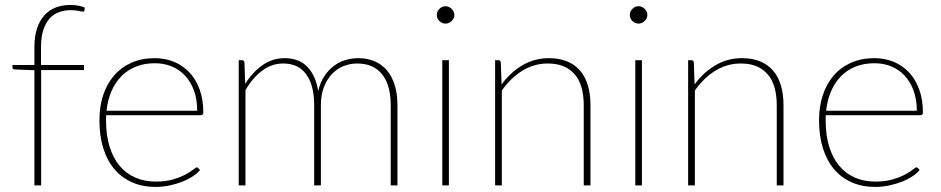

<svg xmlns="http://www.w3.org/2000/svg" viewBox="-20 -730 3706 756"><path d="M115.5 0V-453.5L38.5 -456.5Q29 -457.5 29 -464V-474H115.5V-544.5Q115.5 -586.5 125.8 -617.8Q136 -649 154.8 -669.8Q173.5 -690.5 199.5 -700.5Q225.5 -710.5 256.5 -710.5Q271.5 -710.5 287 -708Q302.5 -705.5 314 -700L312.5 -688.5Q312 -684.5 309 -684.2Q306 -684 299.5 -685.2Q293 -686.5 283.2 -688.2Q273.5 -690 259.5 -690Q234 -690 212.5 -682.2Q191 -674.5 175.2 -657Q159.5 -639.5 150.5 -611.8Q141.5 -584 141.5 -544V-474H310.5V-454H142V0Z M589.5 -501Q629.5 -501 664.2 -487Q699 -473 725 -445.8Q751 -418.5 765.8 -378.5Q780.5 -338.5 780.5 -287Q780.5 -276.5 771.5 -276.5H398Q397.5 -271.5 397.5 -266.5Q397.5 -261.5 397.5 -256.5Q397.5 -197.5 411.5 -152.5Q425.5 -107.5 451 -77Q476.5 -46.5 512.8 -30.8Q549 -15 593.5 -15Q633 -15 662 -23.8Q691 -32.5 710.5 -43Q730 -53.5 740.8 -62.2Q751.5 -71 754.5 -71Q758.5 -71 761 -68L767.5 -60.5Q757.5 -48 739.5 -36Q721.5 -24 698.2 -14.8Q675 -5.5 647.8 0.2Q620.5 6 592 6Q541.5 6 500.8 -11.8Q460 -29.5 431.2 -63Q402.5 -96.5 387 -145.2Q371.5 -194 371.5 -256.5Q371.5 -310.5 386.2 -355.2Q401 -400 429 -432.5Q457 -465 497.5 -483Q538 -501 589.5 -501ZM590 -481Q548 -481 514.8 -467.5Q481.5 -454 457.5 -429.5Q433.5 -405 418.8 -370.5Q404 -336 399.5 -294H756.5Q756.5 -338.5 743.8 -373.2Q731 -408 708.8 -432Q686.5 -456 656 -468.5Q625.5 -481 590 -481Z M920 0V-493H932.5Q942 -493 942.5 -483L945.5 -400Q974.5 -446 1013.8 -473.5Q1053 -501 1100.5 -501Q1157 -501 1190 -467Q1223 -433 1233 -371.5Q1240.5 -404.5 1256.2 -428.8Q1272 -453 1293 -469.2Q1314 -485.5 1339 -493.2Q1364 -501 1390.5 -501Q1426 -501 1454.8 -488.8Q1483.5 -476.5 1503.5 -453Q1523.5 -429.5 1534.2 -395Q1545 -360.5 1545 -315.5V0H1518.5V-315.5Q1518.5 -395.5 1484.2 -437.8Q1450 -480 1386.5 -480Q1358.5 -480 1332.8 -469.8Q1307 -459.5 1287.2 -438.8Q1267.5 -418 1255.5 -387.2Q1243.5 -356.5 1243.5 -315.5V0H1217V-315.5Q1217 -394 1186 -437Q1155 -480 1095 -480Q1050 -480 1012.5 -452Q975 -424 946.5 -375V0Z M1747.5 -493V0H1721.5V-493ZM1769 -671Q1769 -664 1766 -658Q1763 -652 1758.2 -647.2Q1753.5 -642.5 1747.2 -639.8Q1741 -637 1734.5 -637Q1720.5 -637 1710.2 -647.2Q1700 -657.5 1700 -671Q1700 -685 1710.2 -695.2Q1720.5 -705.5 1734.5 -705.5Q1741 -705.5 1747.2 -702.8Q1753.5 -700 1758.2 -695.2Q1763 -690.5 1766 -684.2Q1769 -678 1769 -671Z M1929.5 0V-493H1942Q1951.5 -493 1952 -483L1955 -397.5Q1989.5 -445 2037 -473Q2084.5 -501 2141.5 -501Q2182.5 -501 2213.2 -488.2Q2244 -475.5 2264.2 -451.8Q2284.5 -428 2294.8 -393.5Q2305 -359 2305 -315.5V0H2278.5V-315.5Q2278.5 -354 2270 -384.5Q2261.5 -415 2243.8 -436.2Q2226 -457.5 2199.5 -468.8Q2173 -480 2137 -480Q2083 -480 2037 -451.8Q1991 -423.5 1956 -373.5V0Z M2507.5 -493V0H2481.5V-493ZM2529 -671Q2529 -664 2526 -658Q2523 -652 2518.2 -647.2Q2513.5 -642.5 2507.2 -639.8Q2501 -637 2494.5 -637Q2480.5 -637 2470.2 -647.2Q2460 -657.5 2460 -671Q2460 -685 2470.2 -695.2Q2480.5 -705.5 2494.5 -705.5Q2501 -705.5 2507.2 -702.8Q2513.5 -700 2518.2 -695.2Q2523 -690.5 2526 -684.2Q2529 -678 2529 -671Z M2689.5 0V-493H2702Q2711.5 -493 2712 -483L2715 -397.5Q2749.5 -445 2797 -473Q2844.5 -501 2901.5 -501Q2942.5 -501 2973.2 -488.2Q3004 -475.5 3024.2 -451.8Q3044.5 -428 3054.8 -393.5Q3065 -359 3065 -315.5V0H3038.5V-315.5Q3038.5 -354 3030 -384.5Q3021.5 -415 3003.8 -436.2Q2986 -457.5 2959.5 -468.8Q2933 -480 2897 -480Q2843 -480 2797 -451.8Q2751 -423.5 2716 -373.5V0Z M3423 -501Q3463 -501 3497.8 -487Q3532.5 -473 3558.5 -445.8Q3584.5 -418.5 3599.2 -378.5Q3614 -338.5 3614 -287Q3614 -276.5 3605 -276.5H3231.5Q3231 -271.5 3231 -266.5Q3231 -261.5 3231 -256.5Q3231 -197.5 3245 -152.5Q3259 -107.5 3284.5 -77Q3310 -46.5 3346.2 -30.8Q3382.5 -15 3427 -15Q3466.5 -15 3495.5 -23.8Q3524.5 -32.5 3544 -43Q3563.5 -53.5 3574.2 -62.2Q3585 -71 3588 -71Q3592 -71 3594.5 -68L3601 -60.5Q3591 -48 3573 -36Q3555 -24 3531.8 -14.8Q3508.5 -5.5 3481.2 0.2Q3454 6 3425.5 6Q3375 6 3334.2 -11.8Q3293.5 -29.5 3264.8 -63Q3236 -96.5 3220.5 -145.2Q3205 -194 3205 -256.5Q3205 -310.5 3219.8 -355.2Q3234.5 -400 3262.5 -432.5Q3290.5 -465 3331 -483Q3371.5 -501 3423 -501ZM3423.5 -481Q3381.5 -481 3348.2 -467.5Q3315 -454 3291 -429.5Q3267 -405 3252.2 -370.5Q3237.5 -336 3233 -294H3590Q3590 -338.5 3577.2 -373.2Q3564.5 -408 3542.2 -432Q3520 -456 3489.5 -468.5Q3459 -481 3423.5 -481Z"/></svg>

Font: Lato Thin
Style: Regular
Weight: 200
Designer: Lukasz Dziedzic
Foundry: tyPoland Lukasz Dziedzic
Version: Version 2.007; 2014-02-27